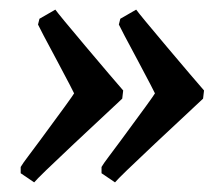

<svg xmlns="http://www.w3.org/2000/svg" viewBox="-20 -424 462 399"><path d="M191 -77Q195 -84 206 -98.5Q217 -113 231 -132Q299 -224 302 -230Q301 -233 267 -297Q231 -364 227 -373L230 -385L263 -404Q270 -394 326.5 -327Q383 -260 404 -236L402 -219Q375 -194 301.5 -125Q228 -56 219 -45L191 -64ZM23 -77Q27 -84 38 -98.5Q49 -113 63 -132Q131 -224 134 -230Q133 -233 99 -297Q63 -364 59 -373L62 -385L95 -404Q102 -394 158.5 -327Q215 -260 236 -236L234 -219Q207 -194 133.5 -125Q60 -56 51 -45L23 -64Z"/></svg>

Font: Alegreya SC Medium
Style: Italic
Weight: 500
Italic angle: -7°
Designer: Juan Pablo del Peral
Foundry: Huerta Tipografica
Version: Version 2.007; ttfautohint (v1.6)